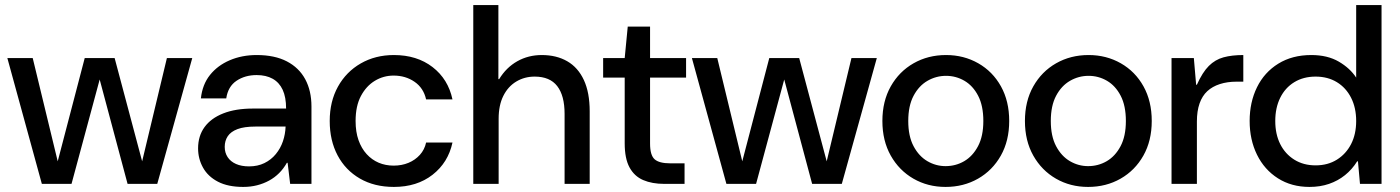

<svg xmlns="http://www.w3.org/2000/svg" viewBox="-20 -725 5518 757"><path d="M145 0 9 -496H109L209 -83H206L314 -496H432L542 -83H539L638 -496H738L600 0H483L371 -419H375L262 0Z M939 12Q879 12 839.5 -8.5Q800 -29 780.5 -64Q761 -99 761 -140Q761 -189 786.5 -224Q812 -259 860.5 -278Q909 -297 977 -297H1108Q1108 -342 1094.5 -371Q1081 -400 1055 -414.5Q1029 -429 992 -429Q946 -429 912.5 -406.5Q879 -384 872 -337H772Q778 -392 808 -429.5Q838 -467 886 -487.5Q934 -508 992 -508Q1063 -508 1111 -483Q1159 -458 1183.5 -412.5Q1208 -367 1208 -305V0H1124L1114 -83H1111Q1098 -60 1080.5 -42.5Q1063 -25 1041 -13Q1019 -1 993.5 5.5Q968 12 939 12ZM962 -69Q996 -69 1022.5 -82Q1049 -95 1067.5 -117.5Q1086 -140 1095.5 -168Q1105 -196 1106 -226H987Q943 -226 916.5 -216Q890 -206 878 -188Q866 -170 866 -146Q866 -123 877.5 -105.5Q889 -88 910.5 -78.5Q932 -69 962 -69Z M1533 12Q1456 12 1399 -21Q1342 -54 1311 -112.5Q1280 -171 1280 -248Q1280 -325 1312.5 -383.5Q1345 -442 1402.5 -475Q1460 -508 1533 -508Q1624 -508 1685.5 -460.5Q1747 -413 1764 -333H1660Q1650 -378 1614.5 -402.5Q1579 -427 1532 -427Q1492 -427 1458 -406.5Q1424 -386 1403 -346.5Q1382 -307 1382 -248Q1382 -205 1393.5 -172.5Q1405 -140 1425.5 -117.5Q1446 -95 1473 -83.5Q1500 -72 1532 -72Q1564 -72 1590.5 -83Q1617 -94 1635.5 -114.5Q1654 -135 1660 -163H1764Q1747 -84 1685.5 -36Q1624 12 1533 12Z M1846 0V-705H1945V-413H1948Q1976 -459 2019.5 -483.5Q2063 -508 2116 -508Q2174 -508 2216.5 -483.5Q2259 -459 2282 -409.5Q2305 -360 2305 -286V0H2206V-276Q2206 -348 2177 -385.5Q2148 -423 2088 -423Q2048 -423 2015.5 -403.5Q1983 -384 1964.5 -347Q1946 -310 1946 -257V0Z M2599 0Q2551 0 2516 -15Q2481 -30 2462 -65Q2443 -100 2443 -160V-419H2358V-496H2443L2455 -620H2543V-496H2685V-419H2543V-159Q2543 -113 2561 -97Q2579 -81 2623 -81H2679V0Z M2844 0 2708 -496H2808L2908 -83H2905L3013 -496H3131L3241 -83H3238L3337 -496H3437L3299 0H3182L3070 -419H3074L2961 0Z M3708 12Q3638 12 3581.5 -20.5Q3525 -53 3492 -111.5Q3459 -170 3459 -248Q3459 -326 3492 -384.5Q3525 -443 3582 -475.5Q3639 -508 3710 -508Q3780 -508 3837 -475.5Q3894 -443 3926.5 -384.5Q3959 -326 3959 -248Q3959 -170 3926 -111.5Q3893 -53 3836 -20.5Q3779 12 3708 12ZM3708 -70Q3748 -70 3781.5 -89.5Q3815 -109 3836 -148.5Q3857 -188 3857 -248Q3857 -308 3836.5 -347.5Q3816 -387 3782.5 -406.5Q3749 -426 3710 -426Q3671 -426 3637 -406.5Q3603 -387 3582 -347.5Q3561 -308 3561 -248Q3561 -188 3582 -148.5Q3603 -109 3636.5 -89.5Q3670 -70 3708 -70Z M4270 12Q4200 12 4143.5 -20.5Q4087 -53 4054 -111.5Q4021 -170 4021 -248Q4021 -326 4054 -384.5Q4087 -443 4144 -475.5Q4201 -508 4272 -508Q4342 -508 4399 -475.5Q4456 -443 4488.5 -384.5Q4521 -326 4521 -248Q4521 -170 4488 -111.5Q4455 -53 4398 -20.5Q4341 12 4270 12ZM4270 -70Q4310 -70 4343.5 -89.5Q4377 -109 4398 -148.5Q4419 -188 4419 -248Q4419 -308 4398.5 -347.5Q4378 -387 4344.5 -406.5Q4311 -426 4272 -426Q4233 -426 4199 -406.5Q4165 -387 4144 -347.5Q4123 -308 4123 -248Q4123 -188 4144 -148.5Q4165 -109 4198.5 -89.5Q4232 -70 4270 -70Z M4599 0V-496H4687L4696 -391H4699Q4721 -440 4746 -465Q4771 -490 4804 -499Q4837 -508 4882 -508V-403H4855Q4819 -403 4789.5 -393.5Q4760 -384 4740 -365.5Q4720 -347 4709.5 -317Q4699 -287 4699 -246V0Z M5143 12Q5072 12 5018.5 -22Q4965 -56 4936 -115Q4907 -174 4907 -248Q4907 -322 4936 -381Q4965 -440 5020 -474Q5075 -508 5150 -508Q5214 -508 5258.5 -482Q5303 -456 5327 -419V-705H5427V0H5342L5334 -89H5331Q5311 -57 5283 -34.5Q5255 -12 5220 0Q5185 12 5143 12ZM5167 -73Q5215 -73 5251 -95.5Q5287 -118 5307 -157Q5327 -196 5327 -248Q5327 -300 5307 -339.5Q5287 -379 5251 -401Q5215 -423 5167 -423Q5119 -423 5083 -401Q5047 -379 5027.5 -339.5Q5008 -300 5008 -248Q5008 -196 5027.5 -157Q5047 -118 5083 -95.5Q5119 -73 5167 -73Z"/></svg>

Font: DM Sans 9pt 36pt Medium
Style: Regular
Weight: 500
Version: Version 4.004;gftools[0.9.30]